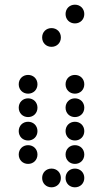

<svg xmlns="http://www.w3.org/2000/svg" viewBox="-20 -810 440 820"><path d="M300 -710C323 -710 340 -727 340 -750C340 -773 323 -790 300 -790C277 -790 260 -773 260 -750C260 -727 277 -710 300 -710ZM200 -610C223 -610 240 -627 240 -650C240 -673 223 -690 200 -690C177 -690 160 -673 160 -650C160 -627 177 -610 200 -610ZM100 -410C123 -410 140 -427 140 -450C140 -473 123 -490 100 -490C77 -490 60 -473 60 -450C60 -427 77 -410 100 -410ZM300 -410C323 -410 340 -427 340 -450C340 -473 323 -490 300 -490C277 -490 260 -473 260 -450C260 -427 277 -410 300 -410ZM100 -310C123 -310 140 -327 140 -350C140 -373 123 -390 100 -390C77 -390 60 -373 60 -350C60 -327 77 -310 100 -310ZM300 -310C323 -310 340 -327 340 -350C340 -373 323 -390 300 -390C277 -390 260 -373 260 -350C260 -327 277 -310 300 -310ZM100 -210C123 -210 140 -227 140 -250C140 -273 123 -290 100 -290C77 -290 60 -273 60 -250C60 -227 77 -210 100 -210ZM300 -210C323 -210 340 -227 340 -250C340 -273 323 -290 300 -290C277 -290 260 -273 260 -250C260 -227 277 -210 300 -210ZM100 -110C123 -110 140 -127 140 -150C140 -173 123 -190 100 -190C77 -190 60 -173 60 -150C60 -127 77 -110 100 -110ZM300 -110C323 -110 340 -127 340 -150C340 -173 323 -190 300 -190C277 -190 260 -173 260 -150C260 -127 277 -110 300 -110ZM200 -10C223 -10 240 -27 240 -50C240 -73 223 -90 200 -90C177 -90 160 -73 160 -50C160 -27 177 -10 200 -10ZM300 -10C323 -10 340 -27 340 -50C340 -73 323 -90 300 -90C277 -90 260 -73 260 -50C260 -27 277 -10 300 -10Z"/></svg>

Font: TINY 5x3 80
Style: Regular
Weight: 200
Designer: Jack Halten Fahnestock
Foundry: Velvetyne Type Foundry
Version: Version 1.002;hotconv 1.0.109;makeotfexe 2.5.65596